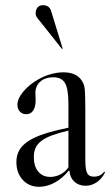

<svg xmlns="http://www.w3.org/2000/svg" viewBox="-20 -711 431 738"><path d="M130 7Q92 7 67.5 -19.5Q43 -46 43 -88Q43 -113 53.5 -132.5Q64 -152 88 -168Q112 -184 150 -196.5Q188 -209 243 -220V-311Q243 -369 230 -391.5Q217 -414 185 -414Q154 -414 135 -397.5Q116 -381 116 -353Q116 -348 116.5 -340.5Q117 -333 117 -326Q117 -300 107.5 -286Q98 -272 81 -272Q66 -272 56.5 -282Q47 -292 47 -308Q47 -332 70.5 -360Q94 -388 131 -408Q153 -420 177 -426.5Q201 -433 224 -433Q281 -433 300 -391Q303 -384 304.5 -377Q306 -370 306.5 -358.5Q307 -347 307.5 -330Q308 -313 308 -286V-95Q308 -59 315 -45.5Q322 -32 340 -32Q367 -32 380 -51L384 -49Q372 -24 352 -10.5Q332 3 309 3Q283 3 266 -12.5Q249 -28 247 -54L244 -55Q221 -26 191 -9.5Q161 7 130 7ZM173 -31Q193 -31 212 -40.5Q231 -50 243 -68V-209Q205 -200 179.5 -190.5Q154 -181 138.5 -169Q123 -157 116.5 -142Q110 -127 110 -107Q110 -72 127 -51.5Q144 -31 173 -31ZM221 -524 218 -523 153 -605Q133 -630 125 -640Q117 -650 117 -660Q117 -673 124 -682Q131 -691 145 -691Q169 -691 176 -670Z"/></svg>

Font: Libre Caslon Display
Style: Regular
Weight: 400
Designer: Pablo Impallari, Rodrigo Fuenzalida
Foundry: Pablo Impallari, Rodrigo Fuenzalida
Version: Version 1.002; ttfautohint (v1.5)